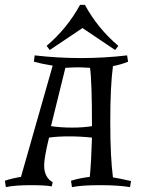

<svg xmlns="http://www.w3.org/2000/svg" viewBox="-34 -759 589 787"><path d="M108 -532Q202 -521 298 -521Q394 -521 487 -532L491 -506Q461 -494 429 -488Q418 -406 418 -260Q418 -114 429 -32Q449 -29 503 -17L499 8Q451 0 376 0Q301 0 261 8L257 -18Q291 -29 334 -34Q340 -92 343 -195Q296 -200 249 -200Q202 -200 167 -195Q147 -113 147 -81Q147 -32 182 -12L178 5Q155 0 91 0Q27 0 -10 8L-14 -18Q10 -27 52 -34L182 -490Q138 -497 105 -506ZM175 -242Q214 -236 261.5 -236Q309 -236 343 -242Q343 -427 335 -481Q301 -483 284.5 -483Q268 -483 234 -481ZM304 -644 170 -554 157 -571Q241 -642 294 -739H314Q367 -642 451 -571L438 -554Z"/></svg>

Font: Almendra SC
Style: Regular
Weight: 400
Designer: Ana Sanfelippo
Foundry: Ana Sanfelippo
Version: Version 1.002